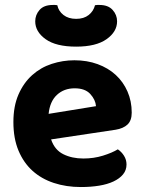

<svg xmlns="http://www.w3.org/2000/svg" viewBox="-20 -739 583 774"><path d="M186 -177Q200 -135 235 -117.5Q270 -100 316 -100Q358 -100 395 -111.5Q432 -123 455 -137Q470 -127 480 -111Q490 -95 490 -76Q490 -53 476 -36Q462 -19 437.5 -7.5Q413 4 379.5 9.5Q346 15 306 15Q247 15 197 -1.5Q147 -18 111 -50.5Q75 -83 54.5 -132Q34 -181 34 -247Q34 -311 54.5 -358Q75 -405 109.5 -436Q144 -467 188.5 -481.5Q233 -496 280 -496Q331 -496 373.5 -480.5Q416 -465 446.5 -437Q477 -409 494 -370Q511 -331 511 -285Q511 -253 494 -237Q477 -221 446 -216ZM281 -383Q238 -383 209.5 -356.5Q181 -330 176 -280L367 -311Q365 -337 344 -360Q323 -383 281 -383ZM287 -663Q318 -663 337.5 -678.5Q357 -694 363 -718Q368 -719 372 -719Q376 -719 381 -719Q416 -719 434 -699Q452 -679 452 -653Q452 -611 409.5 -581Q367 -551 287 -551Q206 -551 164 -581Q122 -611 122 -653Q122 -679 139.5 -699Q157 -719 193 -719Q198 -719 202 -719Q206 -719 211 -718Q216 -694 236 -678.5Q256 -663 287 -663Z"/></svg>

Font: Baloo 2
Style: Bold
Weight: 700
Designer: Sarang Kulkarni and Ek Type
Foundry: Ek Type
Version: Version 1.640;hotconv 1.0.111;makeotfexe 2.5.65597; ttfautoh